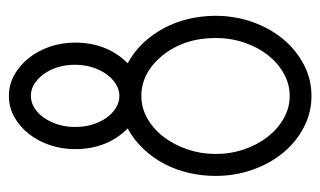

<svg xmlns="http://www.w3.org/2000/svg" viewBox="-164 -541 719 431"><g transform="rotate(-90 195.5 -325.5)"><path d="M195.8 -665C178.5 -665 162.7 -661 148.2 -652.8C133.7 -644.7 121.1 -633.8 110.4 -620.1C99.6 -606.4 91.2 -590.7 85.2 -572.8C79.2 -554.9 76.2 -536.1 76.2 -516.6C76.2 -493.2 80 -471.5 87.6 -451.7C95.3 -431.8 106.9 -414.1 122.6 -398.4C105.3 -389 90 -377.2 76.7 -363C63.3 -348.9 52.2 -333.3 43.2 -316.2C34.3 -299.1 27.5 -280.8 22.9 -261.2C18.4 -241.7 16.1 -221.7 16.1 -201.2C16.1 -172.2 20.7 -144.7 29.8 -118.7C38.9 -92.6 51.5 -69.7 67.6 -50C83.7 -30.4 102.8 -14.7 124.8 -3.2C146.7 8.4 170.4 14.2 195.8 14.2C220.9 14.2 244.4 8.4 266.4 -3.2C288.3 -14.7 307.4 -30.3 323.5 -49.8C339.6 -69.3 352.3 -92.1 361.6 -118.2C370.8 -144.2 375.5 -171.9 375.5 -201.2C375.5 -221.7 373.2 -241.7 368.7 -261.2C364.1 -280.8 357.3 -299.2 348.1 -316.4C339 -333.7 327.9 -349.3 314.7 -363.3C301.5 -377.3 286.3 -389 269 -398.4C284.7 -414.1 296.3 -431.8 304 -451.7C311.6 -471.5 315.4 -493.2 315.4 -516.6C315.4 -536.5 312.3 -555.3 306.2 -573.2C300 -591.1 291.4 -606.9 280.5 -620.6C269.6 -634.3 256.9 -645.1 242.4 -653.1C227.9 -661.1 212.4 -665 195.8 -665ZM286.1 -320.8C312.5 -287.9 325.7 -248 325.7 -201.2C325.7 -178.4 322.3 -156.9 315.4 -136.7C308.6 -116.5 299.2 -98.9 287.4 -83.7C275.5 -68.6 261.6 -56.6 245.8 -47.9C230.1 -39.1 213.4 -34.7 195.8 -34.7C177.9 -34.7 161.1 -39.1 145.3 -48.1C129.5 -57 115.6 -69.1 103.8 -84.2C91.9 -99.4 82.5 -117 75.7 -137.2C68.8 -157.4 65.4 -178.7 65.4 -201.2C65.4 -223 68.8 -244 75.7 -264.2C82.5 -284.3 91.8 -302.1 103.5 -317.4C115.2 -332.7 129 -344.9 144.8 -354C160.6 -363.1 177.6 -367.7 195.8 -367.7C230 -367.7 260.1 -352.1 286.1 -320.8ZM243.2 -588.9C258.1 -569 265.6 -544.9 265.6 -516.6C265.6 -502.9 263.8 -490.1 260 -478C256.3 -466 251.1 -455.4 244.6 -446.3C238.1 -437.2 230.6 -430 222.2 -424.8C213.7 -419.6 204.9 -417 195.8 -417C186.4 -417 177.5 -419.5 169.2 -424.6C160.9 -429.6 153.5 -436.6 147 -445.6C140.5 -454.5 135.3 -465 131.6 -477.1C127.8 -489.1 126 -502.3 126 -516.6C126 -530.3 127.8 -543.1 131.6 -554.9C135.3 -566.8 140.4 -577.3 146.7 -586.4C153.1 -595.5 160.5 -602.7 168.9 -607.9C177.4 -613.1 186.4 -615.7 195.8 -615.7C213.4 -615.7 229.2 -606.8 243.2 -588.9Z"/></g></svg>

Font: Nathan
Style: Regular
Weight: 400
Designer: Peter Wiegel
Foundry: Peter Wiegel
Version: Version 1.001 2009